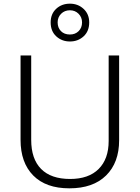

<svg xmlns="http://www.w3.org/2000/svg" viewBox="-20 -1016 762 1046"><path d="M629 -714V-252Q629 -130 558 -60Q487 10 358 10Q230 10 161 -60Q92 -130 92 -254V-714H150V-254Q150 -150 204 -95.5Q258 -41 362 -41Q463 -41 517.5 -95.5Q572 -150 572 -248V-714ZM361 -790Q317 -790 286.5 -818Q256 -846 256 -894Q256 -940 286 -968Q316 -996 361 -996Q405 -996 435.5 -967.5Q466 -939 466 -894Q466 -846 435.5 -818Q405 -790 361 -790ZM361 -828Q390 -828 408.5 -846.5Q427 -865 427 -894Q427 -922 408 -941Q389 -960 361 -960Q332 -960 313 -941Q294 -922 294 -894Q294 -865 312 -846.5Q330 -828 361 -828Z"/></svg>

Font: BC Sans Light
Style: Regular
Weight: 300
Designer: Monotype Design Team
Foundry: Monotype Imaging Inc.
Version: Version 2.000;GOOG;noto-source:20170915:90ef993387c0